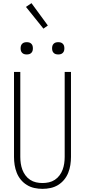

<svg xmlns="http://www.w3.org/2000/svg" viewBox="-20 -1192 540 1220"><path d="M250 8Q224 8 198.5 2.5Q173 -3 151 -16.5Q129 -30 112.5 -50Q96 -70 86.5 -94Q77 -118 73 -143.5Q69 -169 69 -195V-735H109V-195Q109 -174 112 -153.5Q115 -133 122 -114Q129 -95 141.5 -78Q154 -61 171.5 -49.5Q189 -38 209 -33.5Q229 -29 250 -29Q271 -29 291 -33.5Q311 -38 328.5 -49.5Q346 -61 358.5 -78Q371 -95 378 -114Q385 -133 388 -153.5Q391 -174 391 -195V-735H431V-195Q431 -169 427 -143.5Q423 -118 413.5 -94Q404 -70 387.5 -50Q371 -30 349 -16.5Q327 -3 301.5 2.5Q276 8 250 8ZM350 -846Q342 -846 334.5 -848Q327 -850 321 -856Q315 -862 313 -869.5Q311 -877 311 -885Q311 -893 313 -900.5Q315 -908 321 -914Q327 -920 334.5 -922Q342 -924 350 -924Q358 -924 365.5 -922Q373 -920 379 -914Q385 -908 387 -900.5Q389 -893 389 -885Q389 -877 387 -869.5Q385 -862 379 -856Q373 -850 365.5 -848Q358 -846 350 -846ZM150 -846Q142 -846 134.5 -848Q127 -850 121 -856Q115 -862 113 -869.5Q111 -877 111 -885Q111 -893 113 -900.5Q115 -908 121 -914Q127 -920 134.5 -922Q142 -924 150 -924Q158 -924 165.5 -922Q173 -920 179 -914Q185 -908 187 -900.5Q189 -893 189 -885Q189 -877 187 -869.5Q185 -862 179 -856Q173 -850 165.5 -848Q158 -846 150 -846ZM256 -1010 145 -1148 180 -1172 284 -1030Z"/></svg>

Font: Iosevka Curly Extralight
Style: Regular
Weight: 200
Monospace: yes
Designer: Belleve Invis
Foundry: Belleve Invis
Version: Version 22.1.2; ttfautohint (v1.8.4)